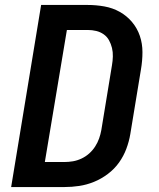

<svg xmlns="http://www.w3.org/2000/svg" viewBox="-20 -755 640 775"><path d="M240 0H25L146 -735H333Q368 -735 401.5 -729Q435 -723 463.5 -707Q492 -691 513 -666Q534 -641 544.5 -610Q555 -579 555 -544.5Q555 -510 549 -475L506 -214Q501 -184 490 -154.5Q479 -125 460.5 -99Q442 -73 415.5 -53Q389 -33 359.5 -21Q330 -9 300 -4.5Q270 0 240 0ZM161 -101H239Q257 -101 274.5 -104Q292 -107 309 -115Q326 -123 340 -135.5Q354 -148 364 -163.5Q374 -179 380 -196Q386 -213 389 -230L432 -492Q435 -509 435.5 -527Q436 -545 432 -561.5Q428 -578 420 -592.5Q412 -607 398.5 -616.5Q385 -626 368.5 -630Q352 -634 334 -634H250Z"/></svg>

Font: Iosevka Extended
Style: Bold Italic
Weight: 700
Width: 7
Italic angle: -9°
Monospace: yes
Designer: Belleve Invis
Foundry: Belleve Invis
Version: Version 32.5.0; ttfautohint (v1.8.4)